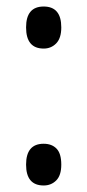

<svg xmlns="http://www.w3.org/2000/svg" viewBox="-20 -560 268 589"><path d="M60 -476Q60 -540 114 -540Q168 -540 168 -476Q168 -443 152.5 -427Q137 -411 114 -411Q60 -411 60 -476ZM60 -55Q60 -119 114 -119Q139 -119 153.5 -104Q168 -89 168 -55Q168 -22 152.5 -6.5Q137 9 114 9Q60 9 60 -55Z"/></svg>

Font: Noto Sans Khmer ExtraCondensed
Style: Regular
Weight: 400
Width: 2
Designer: Danh Hong and the Monotype Design Team
Foundry: Monotype Imaging Inc.
Version: Version 2.004; ttfautohint (v1.8.4.7-5d5b)